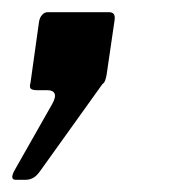

<svg xmlns="http://www.w3.org/2000/svg" viewBox="-34 -148 279 315"><path d="M-8 147Q-18 147 -11 133L52 22Q58 11 55.5 5.5Q53 0 44 0H28Q19 0 16.5 -2.5Q14 -5 16 -12L30 -112Q31 -119 35 -123.5Q39 -128 44 -128H145Q156 -128 154 -115L141 -26Q140 -20 138.5 -16Q137 -12 134 -10L33 131Q27 140 21 143.5Q15 147 8 147H-8Z"/></svg>

Font: Libre Franklin Thin Medium
Style: Italic
Weight: 500
Italic angle: -8°
Version: Version 3.000